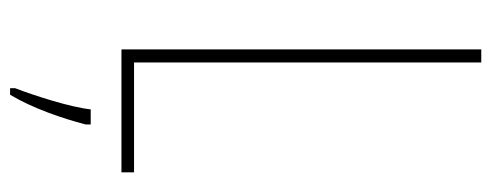

<svg xmlns="http://www.w3.org/2000/svg" viewBox="-317 -437 975 381"><g transform="rotate(90 170.5 -246.5)"><path d="M78 0H322V-25H104V-714H78ZM227 71V61H197C193 101 169 175 155 211V221H168C195 176 215 117 227 71Z"/></g></svg>

Font: Noto Sans Devanagari ExtraCondensed Thin
Style: Regular
Weight: 100
Width: 2
Designer: Jelle Bosma - Monotype Design Team
Foundry: Monotype Imaging Inc.
Version: Version 2.004